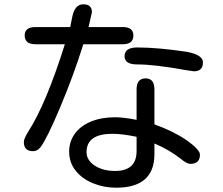

<svg xmlns="http://www.w3.org/2000/svg" viewBox="-20 -802 1040 894"><path d="M169 -117Q154 -98 134 -98Q91 -98 91 -141Q91 -156 112 -190Q195 -319 282 -596H145Q95 -596 95 -637Q95 -676 145 -676H307L317 -726Q329 -782 368 -782Q408 -782 408 -745L393 -679L392 -676H552Q601 -676 601 -637Q601 -596 552 -596H368Q322 -449 260 -302Q198 -155 169 -117ZM515 -256Q555 -256 616 -244V-386Q616 -437 658 -437Q699 -437 699 -386V-223Q790 -190 849 -149Q911 -105 911 -82Q911 -39 866 -39Q850 -39 821 -63Q769 -104 699 -134V-79Q696 72 521 72Q464 72 413.5 51.5Q363 31 332.5 -7Q302 -45 302 -96Q302 -143 328.5 -179.5Q355 -216 403.5 -236Q452 -256 515 -256ZM516 -6Q616 -6 616 -99V-165Q549 -179 504 -179Q383 -179 383 -94Q383 -56 421 -31Q459 -6 516 -6ZM619 -581Q714 -581 848 -561Q925 -547 925 -512Q925 -470 883 -470L842 -476Q700 -502 619 -502Q560 -502 560 -540Q560 -581 619 -581Z"/></svg>

Font: 寒蝉全圆体
Style: Regular
Weight: 400
Designer: Warren2060
      Designed by Motoya company      

      [Varela Round]
      Joe Prince(Latin component); Avraham Cornf
Foundry: ChillType
Version: Version 3.200